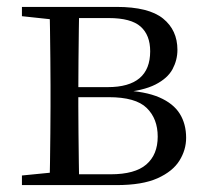

<svg xmlns="http://www.w3.org/2000/svg" viewBox="-20 -536 596 556"><path d="M43.5 0V-27.8L152.7 -38.6L166.2 -31.3H300.6Q370.8 -31.3 403.7 -59.7Q436.7 -88.1 436.7 -140.4Q436.7 -192.3 404.8 -223.4Q373 -254.6 294.6 -254.6H166.2V-283.7H292Q414.9 -283.7 414.9 -387.5Q414.9 -434.3 387.2 -459Q359.4 -483.7 295 -483.7H166.2L152.7 -477.4L43.5 -489.1V-516H317.6Q410.5 -516 452.2 -482.3Q493.8 -448.6 493.8 -391.7Q493.8 -362.3 479.7 -335.8Q465.5 -309.3 430.1 -291.2Q394.7 -273.1 330.5 -267.5L333.1 -274.5Q400.6 -271.7 441.4 -254Q482.1 -236.3 500.6 -206.6Q519 -177 519 -136.9Q519 -101.9 499.6 -70.8Q480.2 -39.6 436.2 -19.8Q392.2 0 317.6 0ZM123.1 0Q124.3 -24.4 124.8 -65.3Q125.3 -106.3 125.8 -150.3Q126.3 -194.3 126.3 -228.5V-288.3Q126.3 -321.7 125.8 -365.7Q125.3 -409.7 124.8 -450.7Q124.3 -491.8 123.1 -516H209.8Q208.8 -491.8 208.3 -450.2Q207.8 -408.7 207.3 -361.2Q206.8 -313.7 206.8 -272V-228.5Q206.8 -194.3 207.3 -150.3Q207.8 -106.3 208.3 -65.3Q208.8 -24.4 209.8 0Z"/></svg>

Font: Noto Serif KR
Style: Regular
Weight: 200
Designer: Ryoko NISHIZUKA 西塚涼子 (kana & ideographs); Frank Grießhammer (Latin, Greek & Cyrillic); Wenlong ZHANG 张文龙 (bopomofo); San
Foundry: Adobe
Version: Version 2.001;hotconv 1.1.0;makeotfexe 2.6.0